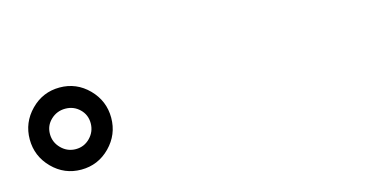

<svg xmlns="http://www.w3.org/2000/svg" viewBox="-38 -977 1077 538"><g transform="rotate(-15 500.0 -708.0)"><path d="M64 -624Q29.3 -659.2 29.3 -708Q29.3 -756.8 64 -792Q98.6 -827.1 147.5 -827.1Q196.3 -827.1 231 -792Q265.6 -756.8 265.6 -708Q265.6 -659.2 231 -624Q196.3 -588.9 147.5 -588.9Q98.6 -588.9 64 -624ZM105.5 -749Q87.9 -732.4 87.9 -708Q87.9 -683.6 105.5 -666Q123 -648.4 147.5 -648.4Q171.9 -648.4 189 -666Q206.1 -683.6 206.1 -708Q206.1 -732.4 189 -749Q171.9 -765.6 147.5 -765.6Q123 -765.6 105.5 -749Z"/></g></svg>

Font: GenEi Gothic M Regular
Style: Bold
Weight: 700
Designer: o_tamon (Modified); [Source Han Sans]
Ryoko NISHIZUKA  (kana & ideographs); Paul D. Hunt (Latin, Greek & Cyrillic); Wenl
Version: Version 1.1a;Original Version 1.004